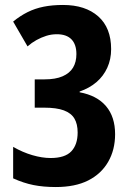

<svg xmlns="http://www.w3.org/2000/svg" viewBox="-20 -744 524 774"><path d="M428 -546Q428 -505 412.5 -471Q397 -437 369 -413Q341 -389 301 -375V-372Q371 -359 407.5 -316Q444 -273 444 -203Q444 -140 416 -91.5Q388 -43 335.5 -16.5Q283 10 205 10Q155 10 115 2Q75 -6 33 -25V-152Q71 -130 110.5 -118.5Q150 -107 184 -107Q242 -107 267.5 -134Q293 -161 293 -210Q293 -244 280 -266Q267 -288 237.5 -299Q208 -310 158 -310H120V-424H159Q204 -424 232.5 -436.5Q261 -449 274.5 -471.5Q288 -494 288 -526Q288 -565 268 -585.5Q248 -606 209 -606Q187 -606 166.5 -599.5Q146 -593 127 -582.5Q108 -572 91 -557L33 -657Q61 -680 91 -695Q121 -710 156 -717Q191 -724 234 -724Q324 -724 376 -678Q428 -632 428 -546Z"/></svg>

Font: Noto Sans Display Condensed
Style: Bold
Weight: 700
Width: 3
Designer: Monotype Design Team
Foundry: Monotype Imaging Inc.
Version: Version 2.003